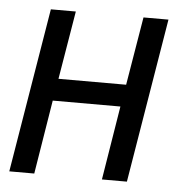

<svg xmlns="http://www.w3.org/2000/svg" viewBox="-43 -562 587 605"><g transform="rotate(5 250.0 -260.0)"><path d="M8 0 94 -520H173L137 -304H351L387 -520H466L380 0H301L339 -234H125L87 0Z"/></g></svg>

Font: Iosevka Fixed
Style: Italic
Weight: 400
Italic angle: -9°
Monospace: yes
Designer: Belleve Invis
Foundry: Belleve Invis
Version: Version 33.2.4